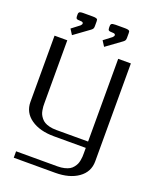

<svg xmlns="http://www.w3.org/2000/svg" viewBox="-176 -874 955 1182"><g transform="rotate(20 302.0 -283.5)"><path d="M465.3 -754.4V-723.1Q465.3 -712.9 462.4 -707.3Q459.5 -701.7 451.7 -695.8L351.6 -623L329.1 -658.2L380.9 -697.8Q389.2 -706.1 389.2 -712.4Q389.2 -723.1 371.6 -723.1Q351.1 -723.1 345.7 -727.3Q340.3 -731.4 340.3 -743.7V-754.4Q340.3 -759.8 340.8 -762.2Q341.3 -764.6 344 -768.3Q346.7 -772 353.5 -773.4Q360.4 -774.9 371.6 -774.9H434.1Q449.2 -774.9 456.1 -772.2Q462.9 -769.5 464.1 -766.1Q465.3 -762.7 465.3 -754.4ZM254.9 -754.4V-723.1Q254.9 -712.9 252 -707.3Q249 -701.7 241.2 -695.8L141.1 -623L118.7 -658.2L170.4 -697.8Q178.7 -706.1 178.7 -712.4Q178.7 -723.1 161.1 -723.1Q140.6 -723.1 135.3 -727.3Q129.9 -731.4 129.9 -743.7V-754.4Q129.9 -759.8 130.4 -762.2Q130.9 -764.6 133.5 -768.3Q136.2 -772 143.1 -773.4Q149.9 -774.9 161.1 -774.9H223.6Q238.8 -774.9 245.6 -772.2Q252.4 -769.5 253.7 -766.1Q254.9 -762.7 254.9 -754.4ZM541.5 -583.5V58.1Q541.5 127.4 484.1 168Q426.8 208.5 333.5 208.5H62.5V166.5H333.5Q358.4 166.5 378.4 161.6Q398.4 156.7 411.1 149.4Q423.8 142.1 433.1 130.1Q442.4 118.2 447.3 107.7Q452.1 97.2 454.8 82.5Q457.5 67.9 458 58.3Q458.5 48.8 458.5 35.6V0H250Q156.2 0 98.9 -40.3Q41.5 -80.6 41.5 -149.9V-583.5H125V-172.9Q125 -159.7 125.5 -149.9Q126 -140.1 128.7 -125.5Q131.3 -110.8 136.2 -100.3Q141.1 -89.8 150.4 -78.1Q159.7 -66.4 172.4 -58.8Q185.1 -51.3 205.1 -46.4Q225.1 -41.5 250 -41.5H458.5V-583.5Z"/></g></svg>

Font: Gputeks
Style: Regular
Weight: 500
Version: Version 0.9